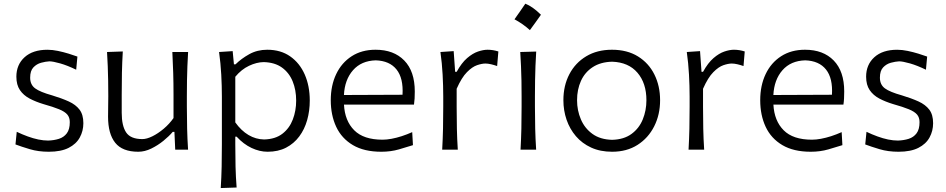

<svg xmlns="http://www.w3.org/2000/svg" viewBox="-20 -792 5008 1016"><path d="M238.1 11Q302.4 11 342.9 -9.4Q383.3 -29.9 402.2 -64.5Q421.1 -99 421.1 -140Q421.1 -185.2 401 -211.7Q380.9 -238.2 343.9 -255.1Q306.9 -271.9 256 -287.3Q192.4 -305 166 -324.4Q139.6 -343.8 139.6 -381Q139.6 -417.6 156.8 -435.5Q173.9 -453.5 197.8 -460Q221.6 -466.4 241.2 -467.4Q260.2 -467.4 298.3 -456.6Q336.4 -445.8 383.2 -423.1L389.6 -492.6Q370.3 -499.7 343.1 -508.1Q315.9 -516.5 286.6 -522.6Q257.4 -528.7 231 -528.7Q153.6 -528.7 110.1 -489.2Q66.6 -449.7 66.6 -386Q66.6 -343 85.5 -315.2Q104.4 -287.5 136.8 -270.4Q169.1 -253.4 209.2 -241.3Q262.1 -226.4 292.5 -213.9Q323 -201.4 336.1 -185.9Q349.3 -170.5 349.3 -145.5Q349.3 -107.5 333.6 -86.6Q317.9 -65.7 291.9 -57.4Q266 -49.2 235 -48.2Q210.4 -48.2 183 -53.8Q155.5 -59.5 126.6 -70.1Q97.7 -80.6 68.6 -94.5L61.9 -27.7Q92.9 -16 138 -2.5Q183 11 238.1 11Z M711.7 11Q745.8 11 780.4 -5.8Q815 -22.7 844.9 -47Q874.8 -71.3 894 -94.2H903L907.2 0H975.2Q971.5 -57.6 970.2 -111.1Q968.8 -164.6 968.8 -228.7V-282.8Q968.8 -327.4 969.5 -366Q970.2 -404.5 971.6 -441.5Q973 -478.4 975.4 -516.8H892Q895 -459.2 896.6 -405.5Q898.2 -351.7 898.2 -289.7V-167.3Q876.4 -136.2 846.5 -110.9Q816.6 -85.7 786.5 -70.8Q756.4 -56 733.3 -56Q671.2 -56 647.6 -91.1Q624.1 -126.3 624.1 -195V-289.7Q624.1 -351.7 625.2 -406.9Q626.4 -462.1 629.8 -519.7L546.4 -516.8Q548.8 -478.4 550.2 -441.5Q551.6 -404.5 552.3 -366Q553 -327.4 553 -282.8Q553 -258.8 552.4 -233.4Q551.8 -208 551.8 -174.2Q551.8 -84 589.7 -36.5Q627.6 11 711.7 11Z M1377.4 -54Q1333.8 -54.7 1295 -77.6Q1256.2 -100.6 1225.1 -144.3V-385.8Q1257.3 -424.7 1297.7 -443.8Q1338 -462.9 1375.5 -463.4Q1434 -461.9 1472 -434.6Q1510 -407.2 1528.6 -361.6Q1547.2 -316.1 1547.2 -259.7Q1547.2 -206.2 1529.5 -159.8Q1511.8 -113.3 1474.5 -84.4Q1437.2 -55.5 1377.4 -54ZM1148.1 203.1 1232.1 200.2Q1227.7 142.7 1226.4 89.3Q1225.1 36 1225.1 -26.1V-68.7H1232.3Q1268.4 -29.3 1311.1 -9.1Q1353.9 11 1396 11Q1451.9 11 1493.7 -10.6Q1535.5 -32.3 1563.5 -69.9Q1591.6 -107.5 1605.4 -156.5Q1619.2 -205.5 1619.2 -260Q1619.2 -336.9 1592.6 -397.7Q1565.9 -458.4 1515.7 -493.6Q1465.5 -528.8 1394.1 -528.8Q1341.4 -528.8 1298.9 -505.2Q1256.4 -481.5 1226.2 -451.5H1217.9L1211.2 -521.5L1139.2 -516.8Q1147.6 -457.6 1150.8 -397.4Q1154.1 -337.3 1154.1 -280.7V-28.9Q1154.1 35.2 1152.9 90.4Q1151.7 145.6 1148.1 203.1Z M1997.9 11Q2048 11 2091.3 -1.6Q2134.6 -14.2 2165.2 -23.9L2161.3 -92.8Q2133.8 -80.5 2105.8 -71.4Q2077.8 -62.4 2051.9 -57.6Q2025.9 -52.8 2004.3 -52.8Q1904 -52.8 1854.3 -102.8Q1804.6 -152.7 1800.2 -238.6H2170.7Q2173.1 -254.5 2174 -271.2Q2174.9 -287.8 2174.9 -307.9Q2174.9 -414.8 2119.3 -471.8Q2063.8 -528.8 1967.3 -528.8Q1894.1 -528.8 1840.9 -494.4Q1787.7 -460.1 1759 -399.8Q1730.3 -339.5 1730.3 -261.7Q1730.3 -182.6 1759.1 -121Q1787.9 -59.4 1847.4 -24.2Q1906.9 11 1997.9 11ZM2110 -290.6 1800 -289.3Q1804 -370.2 1848 -420.4Q1892 -470.6 1968.4 -472.7Q2041.7 -470.3 2078.4 -424.2Q2115.1 -378.2 2110 -290.6Z M2319.9 0H2402.5Q2398.8 -57.6 2397.7 -110.7Q2396.5 -163.8 2396.5 -225.9V-322.3Q2422.8 -381.9 2451 -410.2Q2479.1 -438.6 2504.7 -447.2Q2530.3 -455.8 2548.6 -455.8Q2562 -455.8 2578.6 -451.9Q2595.2 -448 2610.7 -442.5L2617.2 -519.7Q2603.8 -524 2589.4 -526.4Q2575 -528.8 2559.9 -528.8Q2537.6 -528.8 2509.4 -519.3Q2481.2 -509.8 2451.9 -484.6Q2422.7 -459.5 2396.5 -411.9H2388.5L2380.7 -521.5L2310.6 -516.8Q2319 -457.6 2322.2 -397.4Q2325.5 -337.3 2325.5 -280.7V-228.7Q2325.5 -164.6 2324.3 -111.1Q2323.1 -57.6 2319.9 0Z M2759.9 -772.5Q2745.3 -751 2731.3 -730.8Q2717.4 -710.6 2702.5 -689.9Q2724.2 -678.3 2745 -663.8Q2765.8 -649.3 2784 -632.5Q2799.3 -653.2 2813.8 -673.5Q2828.3 -693.9 2842.5 -714Q2819.6 -736.6 2799.2 -750.8Q2778.8 -765.1 2759.9 -772.5ZM2734.5 0H2817.1Q2813.4 -57.6 2812.1 -111.1Q2810.7 -164.6 2810.7 -228.7V-280.7Q2810.7 -326.5 2811.4 -366.1Q2812.1 -405.7 2813.5 -443Q2814.9 -480.4 2817.4 -519.2L2733 -516.8Q2735.5 -478.4 2737 -441.4Q2738.6 -404.4 2739.4 -365.3Q2740.1 -326.2 2740.1 -280.7V-228.7Q2740.1 -164.6 2738.9 -111.1Q2737.7 -57.6 2734.5 0Z M3219.1 -52.1Q3156.1 -53.7 3115.1 -83.4Q3074.1 -113 3053.9 -160.3Q3033.6 -207.6 3033.6 -261.7Q3033.6 -318.6 3054.3 -364.1Q3074.9 -409.6 3116.4 -436.7Q3157.8 -463.9 3219.1 -465.5Q3305.7 -462.6 3353.1 -407.3Q3400.6 -351.9 3400.6 -261.7Q3400.6 -207.5 3381.3 -160.1Q3362 -112.8 3321.8 -83.3Q3281.5 -53.7 3219.1 -52.1ZM3219.2 11Q3296.8 11 3353.7 -25.3Q3410.6 -61.7 3441.8 -123.6Q3473 -185.4 3473 -261.7Q3473 -337.3 3442.8 -397.9Q3412.7 -458.4 3355.7 -493.6Q3298.7 -528.8 3218.2 -528.8Q3140.2 -528.8 3082.4 -494.3Q3024.6 -459.8 2993 -399.5Q2961.3 -339.2 2961.3 -261.7Q2961.3 -207.6 2978.1 -158.4Q2995 -109.3 3027.6 -71.2Q3060.1 -33.2 3108.2 -11.1Q3156.3 11 3219.2 11Z M3623.6 0H3706.2Q3702.5 -57.6 3701.4 -110.7Q3700.2 -163.8 3700.2 -225.9V-322.3Q3726.5 -381.9 3754.7 -410.2Q3782.8 -438.6 3808.4 -447.2Q3834 -455.8 3852.3 -455.8Q3865.7 -455.8 3882.3 -451.9Q3898.9 -448 3914.4 -442.5L3920.9 -519.7Q3907.5 -524 3893.1 -526.4Q3878.7 -528.8 3863.6 -528.8Q3841.3 -528.8 3813.1 -519.3Q3784.9 -509.8 3755.7 -484.6Q3726.4 -459.5 3700.2 -411.9H3692.2L3684.4 -521.5L3614.3 -516.8Q3622.7 -457.6 3625.9 -397.4Q3629.2 -337.3 3629.2 -280.7V-228.7Q3629.2 -164.6 3628 -111.1Q3626.8 -57.6 3623.6 0Z M4270.3 11Q4320.4 11 4363.7 -1.6Q4407 -14.2 4437.7 -23.9L4433.8 -92.8Q4406.3 -80.5 4378.3 -71.4Q4350.2 -62.4 4324.3 -57.6Q4298.4 -52.8 4276.8 -52.8Q4176.4 -52.8 4126.8 -102.8Q4077.1 -152.7 4072.6 -238.6H4443.1Q4445.6 -254.5 4446.4 -271.2Q4447.3 -287.8 4447.3 -307.9Q4447.3 -414.8 4391.8 -471.8Q4336.3 -528.8 4239.8 -528.8Q4166.6 -528.8 4113.4 -494.4Q4060.1 -460.1 4031.5 -399.8Q4002.8 -339.5 4002.8 -261.7Q4002.8 -182.6 4031.6 -121Q4060.4 -59.4 4119.9 -24.2Q4179.3 11 4270.3 11ZM4382.4 -290.6 4072.4 -289.3Q4076.5 -370.2 4120.5 -420.4Q4164.5 -470.6 4240.9 -472.7Q4314.1 -470.3 4350.9 -424.2Q4387.6 -378.2 4382.4 -290.6Z M4734.7 11Q4799 11 4839.4 -9.4Q4879.9 -29.9 4898.8 -64.5Q4917.7 -99 4917.7 -140Q4917.7 -185.2 4897.6 -211.7Q4877.4 -238.2 4840.5 -255.1Q4803.5 -271.9 4752.6 -287.3Q4689 -305 4662.6 -324.4Q4636.2 -343.8 4636.2 -381Q4636.2 -417.6 4653.4 -435.5Q4670.5 -453.5 4694.3 -460Q4718.2 -466.4 4737.8 -467.4Q4756.7 -467.4 4794.9 -456.6Q4833 -445.8 4879.8 -423.1L4886.2 -492.6Q4866.9 -499.7 4839.7 -508.1Q4812.5 -516.5 4783.2 -522.6Q4754 -528.7 4727.5 -528.7Q4650.2 -528.7 4606.7 -489.2Q4563.2 -449.7 4563.2 -386Q4563.2 -343 4582.1 -315.2Q4601 -287.5 4633.4 -270.4Q4665.7 -253.4 4705.8 -241.3Q4758.7 -226.4 4789.1 -213.9Q4819.5 -201.4 4832.7 -185.9Q4845.9 -170.5 4845.9 -145.5Q4845.9 -107.5 4830.2 -86.6Q4814.5 -65.7 4788.5 -57.4Q4762.5 -49.2 4731.6 -48.2Q4707 -48.2 4679.5 -53.8Q4652.1 -59.5 4623.2 -70.1Q4594.2 -80.6 4565.2 -94.5L4558.5 -27.7Q4589.5 -16 4634.5 -2.5Q4679.6 11 4734.7 11Z"/></svg>

Font: Pinar-VF
Style: Regular
Weight: 300
Designer: Amin Abedi
Version: Version 3.0